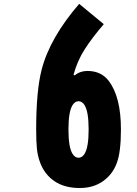

<svg xmlns="http://www.w3.org/2000/svg" viewBox="-20 -960 707 991"><path d="M365.9 -571Q393.2 -593.8 431 -593.8Q503.3 -593.8 542.3 -541Q604.2 -458.3 604.2 -291.7Q604.2 -176.4 583.3 -119.8Q561.8 -60.5 512 -25.1Q462.2 10.4 391.9 10.4Q313.2 10.4 261.7 -24.4Q210.3 -59.2 187.5 -119.8Q174.5 -154.3 170.6 -191.4Q166.7 -228.5 166.7 -291Q166.7 -489.6 194.7 -599.6Q237 -764.3 388.7 -940.1L515.6 -835.3Q455.7 -765.6 417.3 -705.7Q378.9 -645.8 359.4 -573.6ZM416 -418Q403.6 -437.5 385.4 -437.5Q367.2 -437.5 354.8 -418Q333.3 -384.8 333.3 -291.7Q333.3 -198.6 354.8 -165.4Q367.2 -145.8 385.4 -145.8Q403.6 -145.8 416 -165.4Q437.5 -198.6 437.5 -291.7Q437.5 -384.8 416 -418Z"/></svg>

Font: TypoPRO Monoid
Style: Bold
Weight: 700
Width: 4
Monospace: yes
Designer: Andreas Larsen (@larsenwork)
Version: Version 0.61